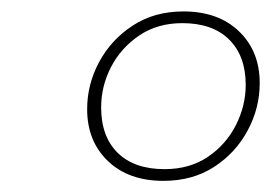

<svg xmlns="http://www.w3.org/2000/svg" viewBox="-20 -710 474 336"><path d="M301 -690Q362 -690 398.2 -655.2Q434.5 -620.5 434.5 -564.5Q434.5 -521 413.5 -481.8Q392.5 -442.5 354.8 -418Q317 -393.5 266 -393.5Q205 -393.5 168.8 -428.2Q132.5 -463 132.5 -519Q132.5 -562.5 153.5 -601.5Q174.5 -640.5 212.2 -665.2Q250 -690 301 -690ZM268 -414Q312 -414 343.8 -435.5Q375.5 -457 392.8 -491Q410 -525 410 -561.5Q410 -612 381 -640.8Q352 -669.5 299 -669.5Q255.5 -669.5 223.5 -647.8Q191.5 -626 174.2 -592.5Q157 -559 157 -522Q157 -471 186 -442.5Q215 -414 268 -414Z"/></svg>

Font: Newsreader 36pt ExtraLight
Style: Italic
Weight: 250
Italic angle: -17°
Designer: Hugues Gentile
Foundry: Production Type
Version: Version 1.003